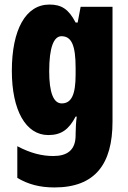

<svg xmlns="http://www.w3.org/2000/svg" viewBox="-20 -583 564 843"><path d="M197 -563C93 -563 32 -453 32 -272C32 -99 93 10 192 10C249 10 282 -14 312 -71H317C314 -51 312 -17 312 5V11C312 78 273 102 214 102C165 102 115 90 56 59V198C103 226 154 240 219 240C398 240 474 137 474 -49V-553H334L321 -484H312C281 -544 249 -563 197 -563ZM250 -424C294 -424 312 -384 312 -285V-256C312 -168 294 -129 251 -129C215 -129 196 -176 196 -270C196 -375 216 -424 250 -424Z"/></svg>

Font: Noto Sans Arabic UI XCn Bk
Style: Regular
Weight: 900
Width: 2
Designer: Monotype Design Team, Nadine Chahine and Nizar Qandah
Foundry: Monotype Imaging Inc.
Version: Version 2.010